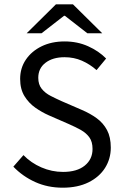

<svg xmlns="http://www.w3.org/2000/svg" viewBox="-20 -861 574 893"><path d="M271.7 12Q202 12 143.8 -14.3Q85.6 -40.6 42.1 -85.8L89.1 -139.6Q124.1 -103.4 172.5 -82.4Q220.9 -61.4 273.2 -61.4Q338.1 -61.4 374.2 -90.8Q410.4 -120.2 410.4 -168.1Q410.4 -201.8 395.7 -222Q381.1 -242.3 356.6 -256.2Q332 -270 300.9 -283.6L206.6 -324.8Q175.4 -338.5 144.8 -359.8Q114.1 -381.2 93.9 -413.8Q73.7 -446.5 73.7 -494.1Q73.7 -544.4 100.3 -583.6Q126.8 -622.8 173.4 -645.6Q220 -668.3 280.3 -668.3Q339.9 -668.3 389.8 -645.9Q439.7 -623.5 473.6 -588.8L429.1 -535Q398 -562.4 360.9 -578.7Q323.8 -594.9 280.3 -594.9Q225.3 -594.9 191.6 -569Q158 -543.2 158 -499.1Q158 -467.6 174.2 -447.7Q190.4 -427.7 215.9 -414.8Q241.4 -401.8 266.6 -390.5L360.1 -350Q399.2 -333.4 429.8 -311.1Q460.3 -288.8 477.8 -256Q495.3 -223.3 495.3 -174.5Q495.3 -122.7 468.7 -80.2Q442 -37.8 391.7 -12.9Q341.3 12 271.7 12ZM104 -706.3 240.3 -841H319.2L455.5 -706.3H386.2L281.8 -787.5H277.8L173.3 -706.3Z"/></svg>

Font: Source Sans 3 VF
Style: Regular
Weight: 200
Designer: Paul D. Hunt
Foundry: Adobe
Version: Version 3.046;hotconv 1.0.118;makeotfexe 2.5.65603